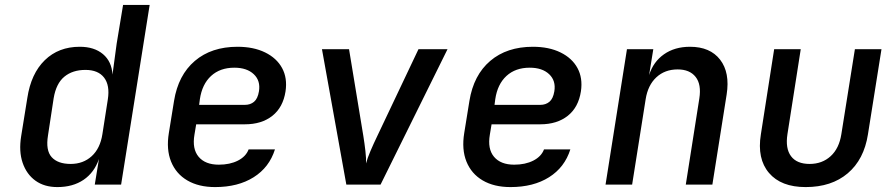

<svg xmlns="http://www.w3.org/2000/svg" viewBox="-20 -750 3640 780"><path d="M213 10Q160 10 124 -16Q88 -42 72 -88.5Q56 -135 66 -197L91 -352Q106 -451 162 -505.5Q218 -560 304 -560Q363 -560 398.5 -530Q434 -500 437 -447L454 -573L480 -730H588L472 0H365L382 -104Q363 -49 319.5 -19.5Q276 10 213 10ZM267 -84Q318 -84 352.5 -115.5Q387 -147 396 -205L418 -346Q427 -403 403 -434.5Q379 -466 327 -466Q275 -466 241.5 -438.5Q208 -411 198 -351L175 -200Q165 -139 190 -111.5Q215 -84 267 -84Z M854 10Q787 10 741 -17Q695 -44 675 -93.5Q655 -143 666 -210L687 -340Q704 -445 771.5 -502.5Q839 -560 945 -560Q1010 -560 1057 -537Q1104 -514 1126 -473.5Q1148 -433 1140 -379Q1130 -314 1086.5 -279.5Q1043 -245 975 -245H777L770 -203Q760 -145 787 -113Q814 -81 869 -81Q914 -81 946.5 -97.5Q979 -114 990 -143H1097Q1074 -70 1010.5 -30Q947 10 854 10ZM789 -324H975Q997 -324 1012 -336.5Q1027 -349 1032 -379Q1039 -422 1011 -448.5Q983 -475 932 -475Q874 -475 837.5 -441.5Q801 -408 792 -347Z M1387 0 1288 -550H1398L1456 -198Q1461 -167 1464.5 -136.5Q1468 -106 1467 -86Q1472 -106 1485 -136.5Q1498 -167 1513 -198L1680 -550H1798L1526 0Z M2054 10Q1987 10 1941 -17Q1895 -44 1875 -93.5Q1855 -143 1866 -210L1887 -340Q1904 -445 1971.5 -502.5Q2039 -560 2145 -560Q2210 -560 2257 -537Q2304 -514 2326 -473.5Q2348 -433 2340 -379Q2330 -314 2286.5 -279.5Q2243 -245 2175 -245H1977L1970 -203Q1960 -145 1987 -113Q2014 -81 2069 -81Q2114 -81 2146.5 -97.5Q2179 -114 2190 -143H2297Q2274 -70 2210.5 -30Q2147 10 2054 10ZM1989 -324H2175Q2197 -324 2212 -336.5Q2227 -349 2232 -379Q2239 -422 2211 -448.5Q2183 -475 2132 -475Q2074 -475 2037.5 -441.5Q2001 -408 1992 -347Z M2440 0 2527 -550H2634L2617 -445Q2634 -499 2677.5 -529.5Q2721 -560 2783 -560Q2865 -560 2905.5 -507.5Q2946 -455 2932 -366L2874 0H2766L2821 -350Q2830 -407 2806 -437.5Q2782 -468 2733 -468Q2681 -468 2646.5 -436Q2612 -404 2603 -347L2548 0Z M3253 10Q3153 10 3104 -47.5Q3055 -105 3071 -204L3125 -550H3233L3179 -205Q3170 -147 3193.5 -115.5Q3217 -84 3269 -84Q3320 -84 3354.5 -115.5Q3389 -147 3398 -205L3453 -550H3561L3506 -204Q3490 -102 3424 -46Q3358 10 3253 10Z"/></svg>

Font: JetBrains Mono NL SemiBold
Style: Italic
Weight: 600
Italic angle: -9°
Monospace: yes
Designer: Philipp Nurullin, Konstantin Bulenkov
Foundry: JetBrains
Version: Version 2.305; ttfautohint (v1.8.4.7-5d5b)